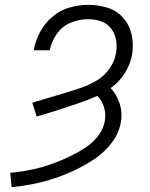

<svg xmlns="http://www.w3.org/2000/svg" viewBox="-20 -763 616 791"><path d="M28 8Q72 4 116.5 -5Q161 -14 205 -28.5Q249 -43 291.5 -63.5Q334 -84 373 -110.5Q412 -137 441.5 -176.5Q471 -216 478 -260Q485 -299 473 -336Q461 -373 436 -400Q471 -425 494 -461.5Q517 -498 524 -537Q531 -579 522.5 -619Q514 -659 488 -689Q462 -719 423.5 -731Q385 -743 343 -743Q305 -743 266.5 -732Q228 -721 196 -694Q164 -667 145 -631Q126 -595 119 -556H185Q192 -592 214.5 -624Q237 -656 272.5 -670Q308 -684 343 -684Q370 -684 395.5 -675.5Q421 -667 437 -646.5Q453 -626 458 -599.5Q463 -573 458 -546Q453 -512 432 -481.5Q411 -451 379.5 -432Q348 -413 314.5 -401.5Q281 -390 247.5 -380Q214 -370 180.5 -360Q147 -350 113 -340L131 -283Q173 -295 215 -308.5Q257 -322 298.5 -336Q340 -350 381 -368Q400 -349 408.5 -321.5Q417 -294 412 -266Q407 -234 386 -205.5Q365 -177 336 -157.5Q307 -138 276.5 -123Q246 -108 214.5 -95.5Q183 -83 151 -74Q119 -65 86.5 -59.5Q54 -54 22 -51Z"/></svg>

Font: Iosevka Sparkle Light Oblique
Style: Regular
Weight: 300
Italic angle: -9°
Designer: Belleve Invis
Foundry: Belleve Invis
Version: Version 4.5.0; ttfautohint (v1.8.3)